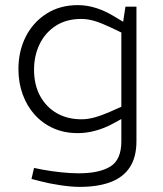

<svg xmlns="http://www.w3.org/2000/svg" viewBox="-20 -521 638 750"><path d="M292 209Q259 209 215.5 202.5Q172 196 138 187L103 178L113 135L148 142Q181 148 218.5 152Q256 156 287 156Q368 156 411 129.5Q454 103 454 31V-56L421 -38Q388 -20 353 -10.5Q318 -1 284 -1Q231 -1 188.5 -20Q146 -39 115.5 -73Q85 -107 68.5 -152.5Q52 -198 52 -251Q52 -321 80.5 -377.5Q109 -434 161.5 -467.5Q214 -501 284 -501Q320 -501 356 -489.5Q392 -478 426 -457L461 -436L470 -495H513V30Q513 93 487 132.5Q461 172 411.5 190.5Q362 209 292 209ZM113 -249Q113 -189 137 -145.5Q161 -102 202.5 -78.5Q244 -55 298 -55Q323 -55 350 -62.5Q377 -70 409 -84L454 -104V-394L410 -415Q376 -431 349.5 -439Q323 -447 297 -447Q239 -447 197.5 -420Q156 -393 134.5 -348Q113 -303 113 -249Z"/></svg>

Font: REM Medium ExtraLight
Style: Regular
Weight: 250
Version: Version 1.005;gftools[0.9.28]